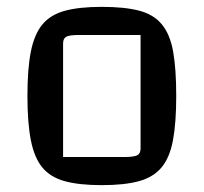

<svg xmlns="http://www.w3.org/2000/svg" viewBox="-20 -530 594 560"><path d="M277 10Q211 10 169 -1.5Q127 -13 103.5 -41.5Q80 -70 70 -121Q60 -172 60 -250Q60 -329 70 -379.5Q80 -430 103.5 -458.5Q127 -487 169 -498.5Q211 -510 277 -510Q343 -510 385.5 -499Q428 -488 452 -459Q476 -430 485 -379.5Q494 -329 494 -250Q494 -172 484.5 -121Q475 -70 451 -41.5Q427 -13 385 -1.5Q343 10 277 10ZM164 -72H342Q370 -72 380 -77Q390 -82 390 -97V-428H212Q183 -428 173.5 -423Q164 -418 164 -403Z"/></svg>

Font: Changa ExtraLight
Style: Regular
Weight: 400
Version: Version 3.002; ttfautohint (v1.8.2)